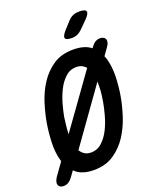

<svg xmlns="http://www.w3.org/2000/svg" viewBox="-206 -1054 982 1196"><g transform="rotate(-20 285.0 -455.5)"><path d="M218 10Q140 10 99 -27Q95 -30 92 -34L64 5Q51 22 37 30.5Q23 39 5 39Q-6 39 -15 34.5Q-24 30 -28 21.5Q-32 13 -29.5 0Q-27 -13 -15 -31L43 -112Q42 -116 41 -119Q25 -175 27.5 -241Q30 -307 40 -366Q50 -425 70.5 -490.5Q91 -556 127 -611.5Q163 -667 217 -703.5Q271 -740 350 -740Q426 -740 467 -706L473 -714Q486 -732 500.5 -740.5Q515 -749 532 -749Q543 -749 552.5 -744.5Q562 -740 566 -731.5Q570 -723 567.5 -709.5Q565 -696 552 -679L520 -634Q524 -624 528 -613Q544 -557 542 -492Q540 -427 530 -369Q520 -309 498.5 -242Q477 -175 440.5 -119Q404 -63 349.5 -26.5Q295 10 218 10ZM237 -99Q280 -99 311 -128Q342 -157 362.5 -198.5Q383 -240 395.5 -286Q408 -332 414 -366Q418 -388 421.5 -416Q425 -444 425 -474V-501L167 -139Q177 -123 191 -113Q209 -99 237 -99ZM144 -254 394 -603Q387 -611 378 -617Q360 -631 332 -631Q289 -631 258 -602Q227 -573 206.5 -531.5Q186 -490 173.5 -444.5Q161 -399 155 -366Q152 -343 148.5 -314.5Q145 -286 144 -257ZM369 -810Q330 -810 325.5 -825Q321 -840 350 -872L392 -918Q409 -936 427 -943Q445 -950 467 -950Q507 -950 512 -934.5Q517 -919 486 -888L438 -840Q423 -825 406 -817.5Q389 -810 369 -810Z"/></g></svg>

Font: Maple Mono SemiBold
Style: Italic
Weight: 600
Italic angle: -10°
Monospace: yes
Designer: subframe7536
Version: Version 7.000